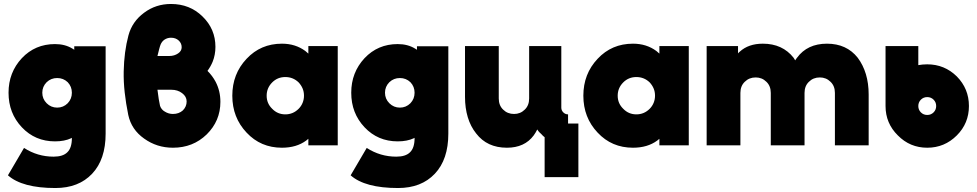

<svg xmlns="http://www.w3.org/2000/svg" viewBox="-20 -732 4920 967"><path d="M268 -339Q299 -339 321 -318Q342 -296 342 -265Q342 -234 321 -212Q299 -190 268 -190Q237 -190 215 -212Q193 -234 193 -265Q193 -296 215 -318Q237 -339 268 -339ZM257 -510Q157 -510 90 -439Q23 -367 23 -265Q23 -162 90 -91Q157 -20 257 -20Q305 -20 339 -36Q340 -37 340.5 -37Q341 -37 342 -38V-36Q342 13 319 35Q297 57 250 57Q169 57 101 13L20 151Q92 215 259 215Q376 215 444 143Q512 71 512 -59V-499H354V-481Q352 -483 349.5 -484.5Q347 -486 345 -487Q308 -510 257 -510Z M841 -712Q765 -712 706 -668Q646 -624 627 -554Q605 -472 603 -372Q602 -321 608 -266.5Q614 -212 626 -153Q642 -79 706 -34Q770 12 851 12Q952 12 1021 -55Q1090 -123 1090 -219Q1090 -274 1066 -320Q1058 -335 1048 -348.5Q1038 -362 1025 -375Q1033 -386 1039.5 -397.5Q1046 -409 1051 -421Q1065 -456 1065 -496Q1065 -586 1000 -649Q936 -712 841 -712ZM841 -542Q865 -542 880 -528Q895 -514 895 -494Q895 -475 877 -463Q858 -450 833 -450H773Q777 -467 781.5 -484Q786 -501 789 -508Q792 -515 796.5 -521Q801 -527 808 -532Q823 -542 841 -542ZM773 -280H843Q875 -280 897 -263Q920 -246 920 -221Q920 -195 901 -176Q881 -158 851 -158Q829 -158 810 -170Q801 -175 795 -182.5Q789 -190 786 -199Q783 -213 779.5 -233Q776 -253 773 -280Z M1533 -500V-462Q1529 -465 1525.5 -468.5Q1522 -472 1518 -475Q1468 -512 1400 -512Q1293 -512 1222 -436Q1150 -360 1150 -250Q1150 -140 1222 -64Q1293 12 1400 12Q1473 12 1522 -24Q1525 -26 1527.5 -28.5Q1530 -31 1533 -33V0H1681V-500ZM1417 -344Q1456 -344 1484 -317Q1497 -303 1504 -286.5Q1511 -270 1511 -250Q1511 -231 1504 -214Q1497 -197 1484 -184Q1456 -156 1417 -156Q1378 -156 1351 -184Q1323 -211 1323 -250Q1323 -289 1351 -317Q1378 -344 1417 -344Z M1994 -339Q2025 -339 2047 -318Q2068 -296 2068 -265Q2068 -234 2047 -212Q2025 -190 1994 -190Q1963 -190 1941 -212Q1919 -234 1919 -265Q1919 -296 1941 -318Q1963 -339 1994 -339ZM1983 -510Q1883 -510 1816 -439Q1749 -367 1749 -265Q1749 -162 1816 -91Q1883 -20 1983 -20Q2031 -20 2065 -36Q2066 -37 2066.5 -37Q2067 -37 2068 -38V-36Q2068 13 2045 35Q2023 57 1976 57Q1895 57 1827 13L1746 151Q1818 215 1985 215Q2102 215 2170 143Q2238 71 2238 -59V-499H2080V-481Q2078 -483 2075.5 -484.5Q2073 -486 2071 -487Q2034 -510 1983 -510Z M2322 -500V-244Q2322 -188 2336 -141.5Q2350 -95 2378 -60Q2433 12 2533 12Q2622 12 2668 -50Q2673 -57 2677.5 -64.5Q2682 -72 2686 -80Q2690 -73 2695.5 -67Q2701 -61 2707 -56Q2711 -51 2715 -47.5Q2719 -44 2723 -41V160H2893V-110H2841V-156Q2827 -156 2817 -166Q2807 -176 2807 -190V-500H2645V-236Q2645 -201 2623 -180Q2601 -158 2569 -158Q2536 -158 2514 -180Q2492 -201 2492 -236V-500Z M3301 -500V-462Q3297 -465 3293.5 -468.5Q3290 -472 3286 -475Q3236 -512 3168 -512Q3061 -512 2990 -436Q2918 -360 2918 -250Q2918 -140 2990 -64Q3061 12 3168 12Q3241 12 3290 -24Q3293 -26 3295.5 -28.5Q3298 -31 3301 -33V0H3449V-500ZM3185 -344Q3224 -344 3252 -317Q3265 -303 3272 -286.5Q3279 -270 3279 -250Q3279 -231 3272 -214Q3265 -197 3252 -184Q3224 -156 3185 -156Q3146 -156 3119 -184Q3091 -211 3091 -250Q3091 -289 3119 -317Q3146 -344 3185 -344Z M4355 0V-256Q4355 -312 4341 -358.5Q4327 -405 4300 -441Q4244 -512 4145 -512Q4046 -512 3994 -441Q3992 -438 3989.5 -435Q3987 -432 3985 -428Q3983 -431 3981 -434.5Q3979 -438 3977 -441Q3921 -512 3822 -512Q3750 -512 3706 -472Q3704 -470 3701.5 -468Q3699 -466 3697 -463V-500H3539V0H3709V-264Q3709 -299 3731 -320Q3753 -342 3786 -342Q3818 -342 3840 -320Q3862 -299 3862 -264V0H4032V-264Q4032 -299 4054 -320Q4076 -342 4109 -342Q4141 -342 4163 -320Q4185 -299 4185 -264V0Z M4650 -243Q4669 -243 4682 -230Q4695 -217 4695 -198Q4695 -179 4682 -166Q4669 -153 4650 -153Q4631 -153 4618 -166Q4605 -179 4605 -198Q4605 -217 4618 -230Q4631 -243 4650 -243ZM4650 -408Q4638 -408 4627 -407Q4616 -406 4605 -404V-500H4440V-198Q4440 -111 4502 -50Q4563 12 4650 12Q4737 12 4799 -50Q4860 -111 4860 -198Q4860 -285 4799 -347Q4737 -408 4650 -408Z"/></svg>

Font: Unageo
Style: Black
Weight: 900
Designer: Richard Sepsi
Foundry: Richard Sepsi
Version: Version 2.000